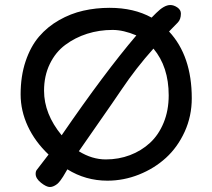

<svg xmlns="http://www.w3.org/2000/svg" viewBox="-20 -710 850 768"><path d="M122.6 -14.2Q122.6 -24.9 127 -30.3L174.3 -91.8Q120.1 -143.1 91.3 -205.1Q62.5 -267.1 62.5 -332.5Q62.5 -405.8 82.5 -465.1Q102.5 -524.4 136.2 -563.7Q169.9 -603 216.3 -629.4Q262.7 -655.8 313 -667.2Q363.3 -678.7 418.5 -678.7Q515.6 -678.7 586.4 -639.6L605 -658.2Q636.7 -689.9 661.1 -689.9Q675.3 -689.9 689.5 -680.2Q703.6 -670.4 703.6 -655.8Q703.6 -632.3 690.9 -619.6Q681.6 -610.4 673.3 -601.6Q665 -592.8 656.2 -584Q747.1 -486.3 747.1 -316.9Q747.1 -245.6 718.8 -183.3Q690.4 -121.1 643.8 -78.6Q597.2 -36.1 535.9 -11.7Q474.6 12.7 409.7 12.7Q322.3 12.7 249.5 -32.7Q248 -30.3 241.9 -19.8Q235.8 -9.3 232.4 -3.7Q229 2 222.2 11.2Q215.3 20.5 209.5 25.4Q203.6 30.3 195.6 34.2Q187.5 38.1 179.7 38.1Q165.5 38.1 144 21Q122.6 3.9 122.6 -14.2ZM226.6 -168.9Q397.5 -418 525.4 -568.4Q473.6 -590.3 430.2 -590.3Q377 -590.3 328.6 -575Q280.3 -559.6 241.2 -530.5Q202.1 -501.5 179.2 -454.1Q156.2 -406.7 156.2 -347.2Q156.2 -254.4 226.6 -168.9ZM295.4 -105Q348.1 -72.3 403.3 -72.3Q454.6 -72.3 499.8 -89.4Q544.9 -106.4 579.6 -138.2Q614.3 -169.9 634.5 -219Q654.8 -268.1 654.8 -328.6Q654.8 -442.9 593.8 -515.6Q523.9 -437.5 466.8 -352.5Q432.6 -301.8 374.5 -218.8Q316.4 -135.7 295.4 -105Z"/></svg>

Font: Short Stack
Style: Regular
Weight: 400
Designer: James Grieshaber
Foundry: James Grieshaber
Version: Version 1.002